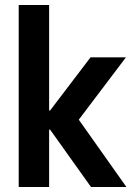

<svg xmlns="http://www.w3.org/2000/svg" viewBox="-20 -750 540 770"><path d="M55 0V-730H177V-307H181L343 -520H485L296 -270L487 0H345L181 -230H177V0Z"/></svg>

Font: M PLUS 1 Code SemiBold
Style: Regular
Weight: 600
Designer: Coji Morishita
Foundry: UNDERFOREST DESIGN
Version: Version 1.005